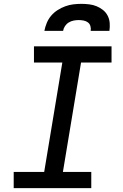

<svg xmlns="http://www.w3.org/2000/svg" viewBox="-20 -975 640 995"><path d="M51 0V-84H209L303 -651H156V-735H558V-651H400L306 -84H453V0ZM210 -815Q214 -836 222.5 -856.5Q231 -877 245.5 -894Q260 -911 279 -923Q298 -935 318.5 -942.5Q339 -950 360 -952.5Q381 -955 402 -955Q422 -955 442.5 -952.5Q463 -950 481 -942.5Q499 -935 514 -923Q529 -911 538 -893.5Q547 -876 548.5 -855.5Q550 -835 547 -815H450Q452 -828 448.5 -840Q445 -852 435.5 -859Q426 -866 413.5 -868.5Q401 -871 388 -871Q375 -871 362 -868.5Q349 -866 337 -859Q325 -852 317 -840Q309 -828 307 -815Z"/></svg>

Font: Iosevka Curly Medium Extended
Style: Italic
Weight: 500
Width: 7
Italic angle: -9°
Monospace: yes
Designer: Belleve Invis
Foundry: Belleve Invis
Version: Version 11.1.0; ttfautohint (v1.8.3)